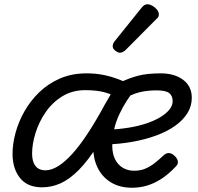

<svg xmlns="http://www.w3.org/2000/svg" viewBox="-20 -864 933 903"><path d="M39 -141Q39 -187 53 -239Q67 -291 95 -340.5Q123 -390 165 -430.5Q207 -471 262.5 -495Q318 -519 387 -519Q428 -519 464.5 -512Q501 -505 539 -490.5Q577 -476 623 -451Q574 -397 541 -326Q508 -255 508 -178Q508 -142 521 -115.5Q534 -89 557.5 -75Q581 -61 611 -61Q641 -61 664 -71Q687 -81 708 -97.5Q729 -114 750 -134Q764 -146 777 -144Q790 -142 801 -131Q814 -119 816.5 -105.5Q819 -92 805 -79Q772 -44 738.5 -22.5Q705 -1 671 9Q637 19 601 19Q543 19 501.5 -6.5Q460 -32 439 -75.5Q418 -119 418 -175Q418 -227 435.5 -281Q453 -335 479 -382.5Q505 -430 529 -465L541 -401Q513 -418 475 -429Q437 -440 381 -440Q320 -440 273 -411Q226 -382 194.5 -336Q163 -290 147 -238.5Q131 -187 131 -142Q131 -116 138.5 -98Q146 -80 160 -71.5Q174 -63 194 -63Q222 -63 253.5 -82.5Q285 -102 320 -140.5Q355 -179 394 -238.5Q433 -298 476 -378L541 -366Q486 -255 439.5 -181Q393 -107 349.5 -63.5Q306 -20 264 -1.5Q222 17 178 17Q109 17 74 -27Q39 -71 39 -141ZM882 -404Q882 -365 861.5 -332Q841 -299 804 -272.5Q767 -246 715.5 -227Q664 -208 602.5 -197Q541 -186 470 -184L489 -254Q539 -256 585 -263.5Q631 -271 668.5 -283.5Q706 -296 734 -313Q762 -330 777 -349Q792 -368 792 -388Q792 -414 775.5 -426.5Q759 -439 716 -439Q672 -439 634 -429.5Q596 -420 558 -395L545 -476Q585 -496 628 -507.5Q671 -519 736 -519Q801 -519 841.5 -488.5Q882 -458 882 -404ZM544 -616Q535 -616 522.5 -625.5Q510 -635 510 -646Q510 -653 512.5 -659Q515 -665 520 -671L643 -824Q652 -836 659 -840Q666 -844 674 -844Q684 -844 696.5 -837Q709 -830 718 -819Q727 -808 727 -796Q727 -788 723.5 -783Q720 -778 714 -773L573 -631Q558 -616 544 -616Z"/></svg>

Font: Playwrite HR
Style: Regular
Weight: 400
Designer: Veronika Burian, José Scaglione
Foundry: TypeTogether
Version: Version 1.002